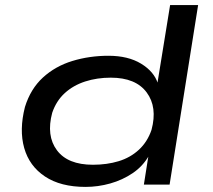

<svg xmlns="http://www.w3.org/2000/svg" viewBox="-20 -725 835 754"><path d="M316 9Q218 9 156.5 -32Q95 -73 75 -144Q55 -215 78 -305Q100 -376 148.5 -420.5Q197 -465 264 -485.5Q331 -506 406 -506Q483 -506 534 -475Q585 -444 600 -397H598L648 -705H758L646 0H545L563 -114H565Q541 -72 501 -45Q461 -18 413 -4.5Q365 9 316 9ZM345 -78Q400 -78 446 -92Q492 -106 525.5 -137Q559 -168 575 -215Q599 -304 556 -362Q513 -420 415 -420Q361 -420 314.5 -405Q268 -390 234.5 -359.5Q201 -329 185 -282Q161 -192 203.5 -135Q246 -78 345 -78Z"/></svg>

Font: Nunito Sans 7pt Expanded Medium
Style: Italic
Weight: 500
Width: 7
Italic angle: -9°
Designer: Vernon Adams
Foundry: Vernon Adams
Version: Version 3.101;gftools[0.9.27]